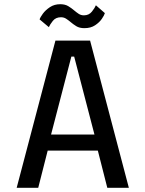

<svg xmlns="http://www.w3.org/2000/svg" viewBox="-20 -893 690 913"><path d="M592.7 0H490.2L445.2 -177H206.8L161.8 0H59.3L243.6 -700H408.4ZM319.3 -623.9 222.8 -253.1H429.2L332.7 -623.9ZM381.2 -759.1Q357.8 -759.1 342.6 -768.6Q327.5 -778 315.3 -788.4Q304.7 -797.4 294.1 -804.2Q283.6 -811 269.8 -811Q244.9 -811 231.2 -793.6Q217.4 -776.2 212.3 -763.9L168.3 -800.7Q171.3 -810.7 183.8 -827.9Q196.4 -845 217.4 -859Q238.4 -873 266.4 -873Q289.3 -873 304.6 -863.7Q320 -854.4 332.4 -843.7Q343.6 -834.2 354.2 -827.2Q364.9 -820.1 379.1 -820.1Q403.1 -820.1 417.2 -838Q431.2 -855.8 436 -867.9L478.7 -830.6Q475.8 -820.2 464.2 -803.3Q452.6 -786.4 432.1 -772.8Q411.6 -759.1 381.2 -759.1Z"/></svg>

Font: Trispace Thin
Style: Regular
Weight: 100
Designer: Tyler Finck
Foundry: Etcetera Type Company
Version: Version 1.210